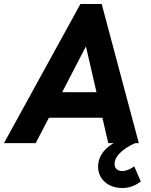

<svg xmlns="http://www.w3.org/2000/svg" viewBox="-51 -717 757 962"><path d="M-31 0H128L194 -127H462L491.5 0H519C490 16.5 440.5 53 440.5 118.5C440.5 182 492.5 225 561.5 225C602 225 630.5 210 654.5 192.5L621.5 116.5C601 132 579.5 140 561.5 140C539.5 140 523 128 523 104C523 50 604.5 8.5 627.5 0H644.5L458.5 -697H352ZM260.5 -255 379.5 -484.5 432.5 -255Z"/></svg>

Font: HK Grotesk ExtraBold
Style: Italic
Weight: 800
Italic angle: -16°
Designer: Alfredo Marco Pradil
Foundry: Hanken Design Co.
Version: Version 3.001;FEAKit 1.0